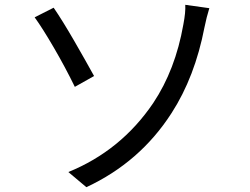

<svg xmlns="http://www.w3.org/2000/svg" viewBox="-20 -751 1040 798"><path d="M617 -323Q709 -461 742 -649Q752 -701 750 -731L850 -717Q838 -678 830 -638Q790 -431 693 -281Q562 -77 339 27L264 -36Q483 -125 617 -323ZM371 -435 291 -390Q251 -472 203.5 -553.5Q156 -635 124 -679L203 -719Q240 -665 288.5 -581Q337 -497 371 -435Z"/></svg>

Font: Merged Yaku Han JP
Style: Regular
Weight: 400
Designer: Ryoko NISHIZUKA 西塚涼子 (kana, bopomofo & ideographs); Paul D. Hunt (Latin, Greek & Cyrillic); Sandoll Communications 산돌커뮤니
Foundry: Adobe
Version: Version 2.004